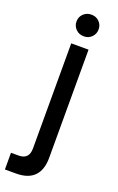

<svg xmlns="http://www.w3.org/2000/svg" viewBox="-181 -718 609 992"><g transform="rotate(20 123.0 -222.5)"><path d="M138.2 -555.7Q112.3 -555.7 94.7 -573Q77.1 -590.3 77.1 -615.2Q77.1 -640.6 94.7 -657.7Q112.3 -674.8 138.2 -674.8Q164.1 -674.8 181.4 -657.7Q198.7 -640.6 198.7 -615.2Q198.7 -590.3 181.4 -573Q164.1 -555.7 138.2 -555.7ZM52.7 230H-8.8V138.2H33.2Q90.3 138.2 90.3 78.6V-499.5H185.5V95.2Q185.5 161.6 152.3 195.8Q119.1 230 52.7 230Z"/></g></svg>

Font: Potro Sans Bangla
Style: Bold
Weight: 700
Designer: Jayed Ahsan Saad
Foundry: Codepotro
Version: Potro Sans Bangla;Version 0.996;CodepotroFonts;